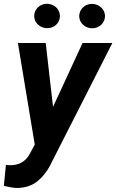

<svg xmlns="http://www.w3.org/2000/svg" viewBox="-47 -749 597 985"><path d="M193.8 -729.5Q211.4 -729.5 226.8 -721.4Q242.2 -713.4 251.2 -698.7Q260.3 -684.1 260.3 -666Q260.3 -648.9 251.5 -634.8Q242.7 -620.6 227.8 -612.5Q212.9 -604.5 195.3 -604.5Q168.5 -604.5 148.9 -621.8Q129.4 -639.2 128.4 -665.5Q128.4 -683.6 137.2 -698.2Q146 -712.9 161.1 -721.2Q176.3 -729.5 193.8 -729.5ZM424.3 -729Q451.2 -729 470.9 -711.7Q490.7 -694.3 491.7 -668Q491.7 -649.9 482.9 -635.3Q474.1 -620.6 459 -612.3Q443.8 -604 426.3 -604Q399.4 -604 379.9 -621.3Q360.4 -638.7 359.4 -665Q359.4 -682.6 367.9 -697.3Q376.5 -711.9 391.6 -720.5Q406.7 -729 424.3 -729ZM220.2 79.6Q190.9 143.1 147 179.2Q103 215.3 38.6 215.3Q13.2 214.4 -27.3 204.6L-16.6 97.2L2.4 98.6Q73.7 99.6 105 41.5L131.3 -7.3L44.9 -528.3H187.5L225.1 -200.7L376.5 -528.3H529.3Z"/></svg>

Font: Mardoto
Style: Bold Italic
Weight: 700
Italic angle: -12°
Designer: Christian Robertson, Vahan Hovhannisyan
Foundry: Google
Version: Version 1.000